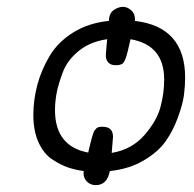

<svg xmlns="http://www.w3.org/2000/svg" viewBox="-20 -496 565 559"><path d="M77.1 -161.1Q77.1 -205.1 88.6 -248.5Q100.1 -292 124.5 -333Q148.9 -374 193.4 -401.6Q237.8 -429.2 296.9 -435.1Q297.9 -458 311.5 -467Q325.2 -476.1 338.1 -476.1Q351.1 -476.1 362.5 -465.6Q374 -455.1 373 -435.1Q519 -418 519 -270Q519 -246.1 515.6 -219.5Q512.2 -192.9 498 -154.1Q483.9 -115.2 461.9 -84.2Q439.9 -53.2 397.9 -28.6Q356 -3.9 299.8 2Q292 43 258.8 43Q243.7 43 233.4 33Q223.1 22.9 223.1 6.8Q223.1 5.9 223.6 4.4Q224.1 2.9 224.1 2Q200.2 -1 178 -8.5Q155.8 -16.1 131.3 -32.5Q106.9 -48.8 92 -82Q77.1 -115.2 77.1 -161.1ZM140.1 -175.8Q140.1 -69.8 236.8 -51.8Q238.8 -60.5 241.9 -73.2Q245.1 -85.9 246.6 -91.6Q248 -97.2 250.5 -105Q252.9 -112.8 254.9 -115.5Q256.8 -118.2 260 -121.6Q263.2 -125 267.6 -126Q272 -127 277.8 -127H278.8Q308.6 -127 309.1 -98.1Q309.1 -97.2 305.2 -50.8Q363.3 -60.5 399.7 -101.8Q436 -143.1 447 -183.6Q458 -224.1 458 -264.2Q458 -365.2 359.9 -381.8Q357.9 -374 355.5 -362.5Q353 -351.1 351.6 -345.5Q350.1 -339.8 348.1 -333Q346.2 -326.2 344.5 -322.5Q342.8 -318.8 340.3 -314.9Q337.9 -311 335 -309.6Q332 -308.1 328.1 -307.1Q324.2 -306.2 318.8 -306.2H315.9Q302.7 -306.2 295.4 -314Q288.1 -321.8 288.1 -334Q288.1 -336.9 288.6 -343Q289.1 -349.1 290 -360.1Q291 -371.1 292 -381.8Q243.2 -375 209.5 -347.9Q175.8 -320.8 162.4 -284.4Q148.9 -248 144.5 -222.9Q140.1 -197.8 140.1 -175.8Z"/></svg>

Font: CMU Typewriter Text
Style: LightOblique
Weight: 200
Italic angle: -9.46001°
Version: Version 0.7.0